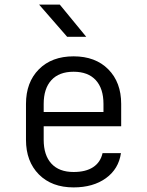

<svg xmlns="http://www.w3.org/2000/svg" viewBox="-20 -805 640 835"><path d="M507 -256H170V-197Q170 -130 203.5 -93.5Q237 -57 300 -57Q353 -57 385 -78Q417 -99 426 -139H506Q496 -70 440.5 -30Q385 10 300 10Q205 10 149 -46.5Q93 -103 93 -197V-353Q93 -447 149 -503.5Q205 -560 300 -560Q395 -560 451 -503.5Q507 -447 507 -353ZM170 -318H430V-353Q430 -420 396.5 -456.5Q363 -493 300 -493Q237 -493 203.5 -456.5Q170 -420 170 -353ZM355 -645H272L150 -785H240Z"/></svg>

Font: JetBrains Mono Semi Light
Style: Regular
Weight: 350
Monospace: yes
Designer: Philipp Nurullin, Konstantin Bulenkov
Foundry: JetBrains
Version: 2.002